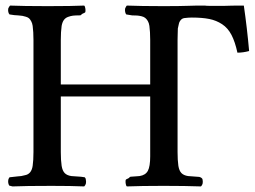

<svg xmlns="http://www.w3.org/2000/svg" viewBox="-20 -667 914 689"><path d="M519 -106V-320.8H198.2V-121.1Q198.2 -91.8 201.2 -71.8Q204.1 -54.2 212.2 -45.9Q220.2 -37.6 235.8 -35.2Q240.7 -34.7 249.8 -34.2Q258.8 -33.7 264.2 -33.2Q269.5 -33.2 284.2 -30.8Q288.1 -26.9 288.1 -22Q289.6 -14.2 288.1 -7.8Q286.6 -2.4 282.2 2Q236.3 0 165 0Q71.8 0 24.9 2L13.2 -1Q7.8 -9.8 9.8 -22Q11.7 -28.3 14.2 -30.8Q19 -31.2 29.5 -32.5Q40 -33.7 44.9 -34.2Q55.2 -34.2 68.8 -38.1Q92.8 -42 97.2 -71.8Q100.1 -91.3 100.1 -121.1V-523.9Q100.1 -552.7 97.2 -574.2Q95.7 -584 92 -590.6Q88.4 -597.2 84.7 -600.8Q81.1 -604.5 73 -606.9Q64.9 -609.4 60.5 -610.1Q56.2 -610.8 44.9 -611.8Q33.7 -611.8 14.2 -615.2Q11.2 -618.2 9.8 -624Q8.3 -630.9 9.8 -637.2Q13.2 -644 16.1 -647Q65.9 -645 144 -645H158.2Q238.3 -645 282.2 -647Q285.6 -643.6 286.6 -634.5Q287.6 -625.5 285.2 -622.1Q283.2 -621.1 279.1 -619.1Q274.9 -617.2 272.9 -616.2Q272.9 -611.8 264.2 -611.8Q250 -611.8 241.9 -610.8Q233.9 -609.9 224.4 -606.4Q214.8 -603 209.2 -595.2Q203.6 -587.4 201.2 -574.2Q198.2 -552.7 198.2 -523.9V-363.8H519V-523.9Q519 -552.7 516.1 -574.2Q514.6 -584.5 510.3 -591.8Q505.9 -599.1 500.7 -603Q495.6 -606.9 487.1 -608.9Q478.5 -610.8 471.7 -611.3Q464.8 -611.8 454.1 -611.8Q453.6 -611.8 433.1 -615.2Q430.7 -617.7 429.2 -624Q427.7 -630.9 429.2 -637.2Q433.6 -646 435.1 -647Q486.8 -645 560.1 -645H570.8Q624 -645 650.9 -646Q657.7 -646 669.9 -646.5Q682.1 -647 688 -647H701.2H714.8Q720.7 -646 731 -646H786.1Q807.1 -647 855 -647Q866.7 -566.4 874 -483.9Q852.5 -478 832 -478Q823.7 -516.6 810.8 -541.5Q797.9 -566.4 777.1 -580.1Q756.3 -593.8 731 -598.9Q705.6 -604 668 -604Q656.7 -604 641.1 -602.1Q630.9 -600.6 625 -589.8Q622.6 -587.4 618.2 -564.9Q618.2 -559.6 617.7 -545.9Q617.2 -532.2 617.2 -523.9V-121.1Q617.2 -91.8 620.1 -71.8Q623 -54.2 631.1 -45.9Q639.2 -37.6 654.8 -35.2Q673.8 -33.7 694.8 -32.2Q699.7 -31.2 703.4 -28.3Q707 -25.4 707 -22Q708.5 -14.2 707 -7.8Q705.6 -2.4 701.2 2Q643.6 0 573.2 0H561Q488.8 0 435.1 2Q431.6 -1.5 430.7 -10.5Q429.7 -19.5 432.1 -22.9L443.8 -28.8Q443.8 -33.2 454.1 -33.2Q458.5 -33.7 467.8 -34.2Q477.1 -34.7 481 -35.2Q502.4 -38.6 510.7 -54.2Q519 -69.8 519 -106Z"/></svg>

Font: Common Serif Medium
Style: Regular
Weight: 500
Designer: Philipp H. Poll, Khaled Hosny
Foundry: Stefan Peev, Context Ltd.
Version: Version 1.026